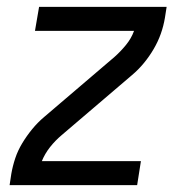

<svg xmlns="http://www.w3.org/2000/svg" viewBox="-20 -540 540 560"><path d="M8 0 13 -33Q17 -56 24.5 -78.5Q32 -101 45 -122.5Q58 -144 74 -163.5Q90 -183 109 -199L314 -374Q332 -390 347.5 -409Q363 -428 371 -450H82L94 -520H466L461 -488Q457 -464 449 -441.5Q441 -419 428.5 -397.5Q416 -376 400 -356.5Q384 -337 365 -321L160 -146Q141 -130 126 -111Q111 -92 102 -70H391L380 0Z"/></svg>

Font: Iosevka Term Curly Oblique
Style: Regular
Weight: 400
Italic angle: -9°
Designer: Belleve Invis
Foundry: Belleve Invis
Version: Version 32.3.0